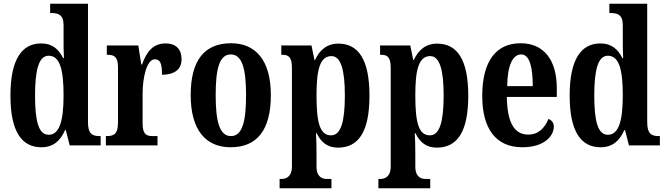

<svg xmlns="http://www.w3.org/2000/svg" viewBox="-20 -780 3574 1030"><path d="M202 10C266 10 304 -25 329 -82H333L354 0H520V-50H513C473 -50 452 -64 452 -125V-760H249V-710H256C291 -710 321 -702 321 -646V-578C321 -539 321 -499 323 -468H319C296 -514 262 -547 201 -547C96 -547 36 -460 36 -267C36 -75 96 10 202 10ZM241 -57C188 -57 168 -127 168 -267C168 -405 188 -481 241 -481C302 -481 321 -405 321 -268C321 -134 300 -57 241 -57Z M548 0H825V-50H799C767 -50 745 -58 745 -117V-277C745 -364 767 -462 811 -462C842 -462 849 -434 849 -379C915 -379 954 -407 954 -462C954 -512 928 -547 868 -547C803 -547 767 -505 742 -434H738L722 -536H553V-486H556C592 -486 613 -477 613 -418V-122C613 -59 589 -50 552 -50H548Z M1217 10C1359 10 1433 -82 1433 -270C1433 -457 1351 -548 1220 -548C1077 -548 1003 -457 1003 -270C1003 -82 1084 10 1217 10ZM1219 -50C1159 -50 1137 -125 1137 -270C1137 -414 1158 -488 1218 -488C1278 -488 1300 -414 1300 -270C1300 -125 1279 -50 1219 -50Z M1480 230H1758V180H1733C1712 180 1678 172 1678 114V48C1678 4 1677 -34 1675 -65H1679C1702 -17 1737 12 1793 12C1904 12 1962 -74 1962 -267C1962 -460 1903 -546 1795 -546C1732 -546 1693 -509 1670 -458H1667L1651 -536H1489V-486H1495C1525 -486 1546 -477 1546 -417V113C1546 171 1512 180 1490 180H1480ZM1756 -54C1694 -54 1678 -127 1678 -269C1678 -400 1694 -479 1758 -479C1809 -479 1830 -404 1830 -268C1830 -128 1809 -54 1756 -54Z M2010 230H2288V180H2263C2242 180 2208 172 2208 114V48C2208 4 2207 -34 2205 -65H2209C2232 -17 2267 12 2323 12C2434 12 2492 -74 2492 -267C2492 -460 2433 -546 2325 -546C2262 -546 2223 -509 2200 -458H2197L2181 -536H2019V-486H2025C2055 -486 2076 -477 2076 -417V113C2076 171 2042 180 2020 180H2010ZM2286 -54C2224 -54 2208 -127 2208 -269C2208 -400 2224 -479 2288 -479C2339 -479 2360 -404 2360 -268C2360 -128 2339 -54 2286 -54Z M2782 10C2902 10 2951 -52 2951 -101C2951 -123 2938 -136 2922 -142C2903 -95 2870 -58 2814 -58C2740 -58 2701 -120 2699 -260H2967V-306C2967 -464 2893 -548 2773 -548C2642 -548 2567 -453 2567 -265C2567 -91 2639 10 2782 10ZM2838 -318H2701C2702 -428 2730 -488 2776 -488C2820 -488 2838 -423 2838 -318Z M3202 10C3266 10 3304 -25 3329 -82H3333L3354 0H3520V-50H3513C3473 -50 3452 -64 3452 -125V-760H3249V-710H3256C3291 -710 3321 -702 3321 -646V-578C3321 -539 3321 -499 3323 -468H3319C3296 -514 3262 -547 3201 -547C3096 -547 3036 -460 3036 -267C3036 -75 3096 10 3202 10ZM3241 -57C3188 -57 3168 -127 3168 -267C3168 -405 3188 -481 3241 -481C3302 -481 3321 -405 3321 -268C3321 -134 3300 -57 3241 -57Z"/></svg>

Font: Noto Serif Khmer ExtraCondensed
Style: Bold
Weight: 700
Width: 2
Designer: Danh Hong and the Monotype Design Team
Foundry: Monotype Imaging Inc.
Version: Version 2.004